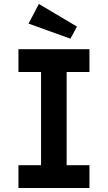

<svg xmlns="http://www.w3.org/2000/svg" viewBox="-20 -948 544 968"><path d="M73 0V-115H187V-585H73V-700H431V-585H316V-115H431V0ZM335 -753 124 -829 176 -928 368 -814Z"/></svg>

Font: Readex Pro Medium
Style: Regular
Weight: 500
Designer: Bonnie Shaver-Troup, Thomas Jockin
Foundry: Lexend
Version: Version 1.204